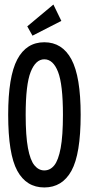

<svg xmlns="http://www.w3.org/2000/svg" viewBox="-20 -814 390 845"><path d="M175 11Q96 11 56 -62.5Q16 -136 16 -309Q16 -477 56 -552.5Q96 -628 175 -628Q254 -628 294.5 -552.5Q335 -477 335 -309Q335 -136 294.5 -62.5Q254 11 175 11ZM175 -64Q201 -64 219 -86.5Q237 -109 247 -162.5Q257 -216 257 -309Q257 -442 235.5 -497.5Q214 -553 175 -553Q137 -553 115 -497.5Q93 -442 93 -309Q93 -216 103 -162.5Q113 -109 131.5 -86.5Q150 -64 175 -64ZM123 -657 100 -698 215 -794 250 -722Z"/></svg>

Font: Inconsolata ExtraCondensed SemiBold
Style: Regular
Weight: 600
Width: 2
Monospace: yes
Designer: Raph Levien, Cyreal, Brenton Simpson
Foundry: Raph Levien, Cyreal, Google
Version: Version 3.001; ttfautohint (v1.8.2.53-6de2)